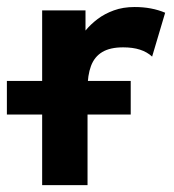

<svg xmlns="http://www.w3.org/2000/svg" viewBox="-20 -538 507 558"><path d="M0 -205.1H359.9V-302.7H0Q0 -291.5 0 -272.7Q0 -253.9 0 -235.1Q0 -216.3 0 -205.1ZM422.1 -373.5 460 -501Q440.4 -509.3 418.5 -513.4Q396.5 -517.6 371.1 -517.6Q337.6 -517.6 310.8 -507.8Q283.9 -498 263.7 -482.7Q243.4 -467.3 228.5 -449.2V-507.8H102.5V0H234.4V-279.3Q234.4 -319.6 244.5 -346.4Q254.6 -373.3 277.3 -386.8Q300 -400.4 337.9 -400.4Q366 -400.4 386.7 -393.7Q407.5 -387 422.1 -373.5Z"/></svg>

Font: Giphurs
Style: Regular
Weight: 400
Version: Version 2.010